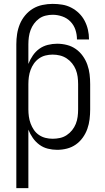

<svg xmlns="http://www.w3.org/2000/svg" viewBox="-20 -763 540 988"><path d="M64 205H126V-96Q135 -73 149 -53Q163 -33 182.5 -18.5Q202 -4 226 2Q250 8 274 8Q300 8 325 1.5Q350 -5 370.5 -19.5Q391 -34 406 -55Q421 -76 429.5 -100Q438 -124 441 -149.5Q444 -175 444 -200V-330Q444 -356 441 -381Q438 -406 429.5 -430Q421 -454 406 -475Q391 -496 370.5 -510.5Q350 -525 325 -531.5Q300 -538 274 -538Q250 -538 226 -532Q202 -526 182.5 -512Q163 -498 149 -477.5Q135 -457 126 -434V-535Q126 -554 128.5 -572.5Q131 -591 137.5 -608.5Q144 -626 155 -641Q166 -656 181 -667Q196 -678 214.5 -682.5Q233 -687 251 -687Q276 -687 300.5 -678.5Q325 -670 342.5 -652Q360 -634 368 -610Q376 -586 376 -561Q376 -560 376 -560Q376 -560 376 -560H438Q438 -560 438 -560.5Q438 -561 438 -561Q438 -586 432.5 -610Q427 -634 415.5 -656Q404 -678 386.5 -695Q369 -712 347 -723.5Q325 -735 300.5 -739Q276 -743 251 -743Q225 -743 198.5 -737.5Q172 -732 149.5 -718.5Q127 -705 109.5 -684Q92 -663 82 -638.5Q72 -614 68 -588Q64 -562 64 -535ZM251 -49Q232 -49 214 -53.5Q196 -58 180.5 -68.5Q165 -79 154.5 -94.5Q144 -110 137.5 -127.5Q131 -145 128.5 -163.5Q126 -182 126 -200V-330Q126 -349 128.5 -367.5Q131 -386 137.5 -403.5Q144 -421 154.5 -436Q165 -451 180.5 -462Q196 -473 214 -477.5Q232 -482 251 -482Q270 -482 288.5 -477.5Q307 -473 323 -462.5Q339 -452 351 -437Q363 -422 370 -404.5Q377 -387 379.5 -368Q382 -349 382 -330V-200Q382 -181 379.5 -162Q377 -143 370 -125.5Q363 -108 351 -93Q339 -78 323 -67.5Q307 -57 288.5 -53Q270 -49 251 -49Z"/></svg>

Font: Iosevka SS09 Light
Style: Regular
Weight: 300
Monospace: yes
Designer: Belleve Invis
Foundry: Belleve Invis
Version: Version 5.2.1; ttfautohint (v1.8.3)